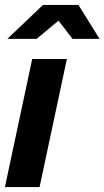

<svg xmlns="http://www.w3.org/2000/svg" viewBox="-21 -761 425 781"><path d="M251 -521 140 0H-1L110 -521ZM274 -603 217 -677 128 -603H9L154 -741H298L384 -603Z"/></svg>

Font: Rosa Sans
Style: Bold Italic
Weight: 700
Italic angle: -12°
Designer: Pentagram / MCKL
Foundry: Pentagram / MCKL
Version: Version 1.005;September 16, 2019;FontCreator 11.5.0.2425 64-